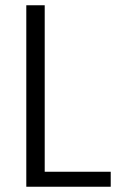

<svg xmlns="http://www.w3.org/2000/svg" viewBox="-20 -710 461 730"><path d="M150 -690V-57H401V0H80V-690Z"/></svg>

Font: Parkinsans Light Light
Style: Regular
Weight: 300
Version: Version 1.000